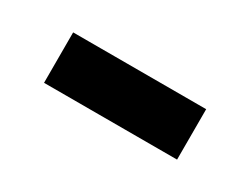

<svg xmlns="http://www.w3.org/2000/svg" viewBox="-28 -452 403 310"><g transform="rotate(30 174.0 -297.0)"><path d="M50 -344H298V-250H50Z"/></g></svg>

Font: Noto Sans Bengali Medium
Style: Regular
Weight: 500
Designer: Jelle Bosma - Monotype Design Team
Foundry: Monotype Imaging Inc.
Version: Version 2.003; ttfautohint (v1.8.4.7-5d5b)